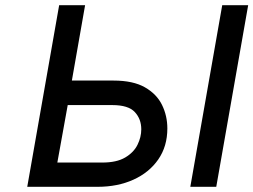

<svg xmlns="http://www.w3.org/2000/svg" viewBox="-20 -720 976 740"><path d="M85 0 208 -700H308L257 -409.5H417.5Q493 -409.5 538.5 -383.5Q584 -357.5 604.5 -315.5Q625 -273.5 625 -225Q625 -156 590 -105.5Q555 -55 494.2 -27.5Q433.5 0 356 0ZM201 -93.5H374Q429.5 -93.5 462.5 -113Q495.5 -132.5 510 -162Q524.5 -191.5 524.5 -221.5Q524.5 -261.5 499.5 -288.2Q474.5 -315 413 -315H241ZM713.5 0 836.5 -700H936.5L813.5 0Z"/></svg>

Font: Overpass Medium
Style: Italic
Weight: 500
Italic angle: -10°
Designer: Delve Withrington, Dave Bailey, Thomas Jockin
Foundry: Delve Fonts LLC
Version: Version 4.000